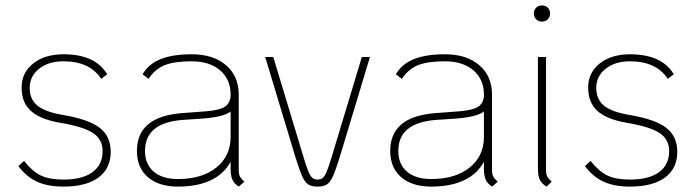

<svg xmlns="http://www.w3.org/2000/svg" viewBox="-20 -681 2580 711"><path d="M48 -66 69 -85Q100 -46 131.5 -31Q163 -16 215 -16Q285 -16 322.5 -43.5Q360 -71 360 -121Q360 -165 324.5 -188.5Q289 -212 199 -227Q127 -240 93.5 -271Q60 -302 60 -357Q60 -412 103 -446Q146 -480 215 -480Q333 -480 377 -406L355 -389Q312 -454 215 -454Q160 -454 125 -426.5Q90 -399 90 -355Q90 -313 119 -289.5Q148 -266 215 -255Q309 -239 349.5 -207.5Q390 -176 390 -119Q390 -57 344.5 -23.5Q299 10 215 10Q157 10 117.5 -8Q78 -26 48 -66Z M885 -8 864 10Q847 -1 840.5 -16Q834 -31 834 -56V-82Q809 -36 759.5 -13Q710 10 639 10Q568 10 527.5 -25Q487 -60 487 -122Q487 -249 653 -262L745 -269Q792 -273 811.5 -285Q831 -297 834 -324V-331Q834 -387 795 -420.5Q756 -454 690 -454Q625 -454 589.5 -439.5Q554 -425 530 -389L508 -406Q530 -444 574.5 -462Q619 -480 690 -480Q770 -480 817 -439.5Q864 -399 864 -331V-50Q864 -37 868 -28.5Q872 -20 885 -8ZM834 -174V-268Q808 -248 732 -242L658 -237Q517 -227 517 -122Q517 -73 549 -45.5Q581 -18 639 -18Q728 -18 781 -60.5Q834 -103 834 -174Z M1074 -99 962 -470H992L1104 -99Q1115 -63 1122 -46Q1129 -29 1136.5 -22.5Q1144 -16 1156 -16Q1168 -16 1175.5 -22.5Q1183 -29 1190 -46Q1197 -63 1208 -99L1320 -470H1350L1238 -99Q1223 -51 1213 -28.5Q1203 -6 1190.5 2Q1178 10 1156 10Q1134 10 1121.5 2Q1109 -6 1099 -28.5Q1089 -51 1074 -99Z M1823 -8 1802 10Q1785 -1 1778.5 -16Q1772 -31 1772 -56V-82Q1747 -36 1697.5 -13Q1648 10 1577 10Q1506 10 1465.5 -25Q1425 -60 1425 -122Q1425 -249 1591 -262L1683 -269Q1730 -273 1749.5 -285Q1769 -297 1772 -324V-331Q1772 -387 1733 -420.5Q1694 -454 1628 -454Q1563 -454 1527.5 -439.5Q1492 -425 1468 -389L1446 -406Q1468 -444 1512.5 -462Q1557 -480 1628 -480Q1708 -480 1755 -439.5Q1802 -399 1802 -331V-50Q1802 -37 1806 -28.5Q1810 -20 1823 -8ZM1772 -174V-268Q1746 -248 1670 -242L1596 -237Q1455 -227 1455 -122Q1455 -73 1487 -45.5Q1519 -18 1577 -18Q1666 -18 1719 -60.5Q1772 -103 1772 -174Z M1957 -631Q1957 -644 1965.5 -652.5Q1974 -661 1987 -661Q2000 -661 2008.5 -652.5Q2017 -644 2017 -631Q2017 -618 2008.5 -609.5Q2000 -601 1987 -601Q1974 -601 1965.5 -609.5Q1957 -618 1957 -631ZM1972 -56V-470H2002V-50Q2002 -37 2006 -28.5Q2010 -20 2023 -8L2004 10Q1986 -1 1979 -15.5Q1972 -30 1972 -56Z M2146 -66 2167 -85Q2198 -46 2229.5 -31Q2261 -16 2313 -16Q2383 -16 2420.5 -43.5Q2458 -71 2458 -121Q2458 -165 2422.5 -188.5Q2387 -212 2297 -227Q2225 -240 2191.5 -271Q2158 -302 2158 -357Q2158 -412 2201 -446Q2244 -480 2313 -480Q2431 -480 2475 -406L2453 -389Q2410 -454 2313 -454Q2258 -454 2223 -426.5Q2188 -399 2188 -355Q2188 -313 2217 -289.5Q2246 -266 2313 -255Q2407 -239 2447.5 -207.5Q2488 -176 2488 -119Q2488 -57 2442.5 -23.5Q2397 10 2313 10Q2255 10 2215.5 -8Q2176 -26 2146 -66Z"/></svg>

Font: KoHo ExtraLight
Style: Regular
Weight: 275
Version: Version 1.000; ttfautohint (v1.6)